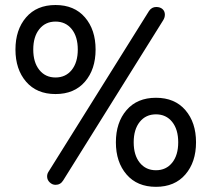

<svg xmlns="http://www.w3.org/2000/svg" viewBox="-20 -719 835 758"><path d="M166 -22.5Q166 -32.2 170.9 -40L568.4 -675.8Q579.1 -691.4 596.7 -691.4Q612.3 -691.4 621.6 -683.1Q630.9 -674.8 630.9 -661.1Q630.9 -649.4 624 -638.7L229.5 -6.8Q218.8 10.7 199.2 10.7Q186.5 10.7 176.3 1Q166 -8.8 166 -22.5ZM199.2 -699.2Q273.4 -699.2 315.4 -650.4Q357.4 -601.6 357.4 -523.4Q357.4 -445.3 315.4 -396.5Q273.4 -347.7 199.2 -347.7Q125 -347.7 83 -396.5Q41 -445.3 41 -523.4Q41 -601.6 83 -650.4Q125 -699.2 199.2 -699.2ZM199.2 -413.1Q239.3 -413.1 263.2 -442.9Q287.1 -472.7 287.1 -523.4Q287.1 -574.2 263.2 -604Q239.3 -633.8 199.2 -633.8Q159.2 -633.8 135.3 -604Q111.3 -574.2 111.3 -523.4Q111.3 -472.7 135.3 -442.9Q159.2 -413.1 199.2 -413.1ZM595.7 -333Q669.9 -333 711.9 -284.2Q753.9 -235.4 753.9 -157.2Q753.9 -79.1 711.9 -30.3Q669.9 18.6 595.7 18.6Q521.5 18.6 479.5 -30.3Q437.5 -79.1 437.5 -157.2Q437.5 -235.4 479.5 -284.2Q521.5 -333 595.7 -333ZM595.7 -46.9Q635.7 -46.9 659.7 -76.7Q683.6 -106.4 683.6 -157.2Q683.6 -208 659.7 -237.8Q635.7 -267.6 595.7 -267.6Q555.7 -267.6 531.7 -237.8Q507.8 -208 507.8 -157.2Q507.8 -106.4 531.7 -76.7Q555.7 -46.9 595.7 -46.9Z"/></svg>

Font: jf-openhuninn-2.0
Style: Regular
Weight: 400
Designer: [Kosugi Maru]
Designed by MOTOYA      

[Varela Round]
Joe Prince (Latin component); Avraham Cornfeld (Hebrew component)
Foundry: justfont CO.,LTD.
Version: 2.0